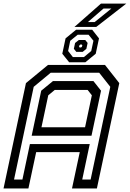

<svg xmlns="http://www.w3.org/2000/svg" viewBox="-37 -1068 736 1088"><path d="M-17 0 110 -597 235 -700H558L639 -597L512 0H371L415 -206H168L124 0ZM42.5 -50.5H90L132.5 -251.5H471.5L429 -50.5H476.5L588 -576L525 -656H250.5L154 -576ZM198 -347H445L483.5 -528L459.5 -558.5H273.5L236.5 -528ZM142.5 -299 196.5 -554 263 -608.5H492.5L535.5 -554L481.5 -299ZM355 -715 316 -763.5 334.5 -850.5 394 -899.5H485.5L524 -850.5L505.5 -763.5L446.5 -715ZM376 -744.5H438.5L480 -779L492.5 -837L465 -871H403L361 -837L349 -779ZM395.5 -774 381.5 -791.5 388.5 -824.5 410 -841.5H446L459.5 -824.5L452.5 -791.5L431.5 -774ZM414 -799H422.5L427.5 -803.5L429.5 -811L426.5 -815.5H418L413 -811L411 -803.5ZM385 -915.5 535 -1047.5H678.5L508.5 -915.5ZM461 -943H499.5L594 -1019.5H549.5Z"/></svg>

Font: Tourney Medium
Style: Italic
Weight: 500
Italic angle: -12°
Version: Version 1.015